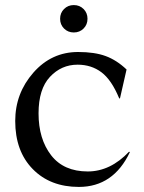

<svg xmlns="http://www.w3.org/2000/svg" viewBox="-20 -725 567 757"><path d="M450 -337Q420 -410 380 -440Q340 -470 286 -470Q222 -470 177 -422Q132 -374 132 -278Q132 -177 181.5 -113Q231 -49 326 -49Q415 -49 489 -127L492 -125Q427 12 291 12Q178 12 109 -58.5Q40 -129 40 -248Q40 -357 111.5 -438.5Q183 -520 288 -520Q353 -520 396.5 -504Q440 -488 479 -451L453 -337ZM309.5 -612.5Q294 -597 271 -597Q248 -597 232.5 -612.5Q217 -628 217 -651Q217 -674 232.5 -689.5Q248 -705 271 -705Q294 -705 309.5 -689.5Q325 -674 325 -651Q325 -628 309.5 -612.5Z"/></svg>

Font: Coconat
Style: Regular
Weight: 400
Designer: Sara Lavazza
Foundry: Collletttivo
Version: Version 1.000;Glyphs 3.2 (3217)